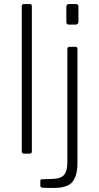

<svg xmlns="http://www.w3.org/2000/svg" viewBox="-20 -762 492 952"><path d="M138 -13Q138 -6 135.5 -3Q133 0 125 0H100Q88 0 88 -11V-731Q88 -742 98 -742H128Q138 -742 138 -731ZM364 46Q364 109 339.5 139.5Q315 170 245 170Q201 170 190.5 168.5Q180 167 180 160V134Q180 131 181.5 129Q183 127 187 127L243 125Q281 124 297.5 105.5Q314 87 314 41V-519Q314 -530 325 -530H355Q364 -530 364 -519V46ZM369 -656Q369 -640 355 -640H321Q309 -640 309 -654V-728Q309 -742 322 -742H356Q369 -742 369 -729Z"/></svg>

Font: Libre Franklin Thin ExtraLight
Style: Regular
Weight: 250
Version: Version 3.000